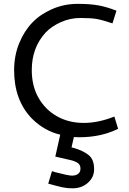

<svg xmlns="http://www.w3.org/2000/svg" viewBox="-20 -718 685 1020"><path d="M407.5 177.5Q407.5 158.8 394.4 148.8Q381.2 138.8 355 132.5L273.8 113.8L300 -2.5Q215 -22.5 148.8 -88.8Q55 -186.2 55 -345Q55 -422.5 81.9 -488.1Q108.8 -553.8 151.2 -597.5Q192.5 -641.2 256.2 -669.4Q320 -697.5 392.5 -697.5Q458.8 -697.5 503.1 -689.4Q547.5 -681.2 598.8 -661.2L577.5 -593.8Q526.2 -611.2 495 -616.9Q463.8 -622.5 407.5 -622.5Q352.5 -622.5 302.5 -600Q252.5 -577.5 221.2 -543.8Q148.8 -463.8 148.8 -346.2Q148.8 -261.2 184.4 -198.8Q220 -136.2 281.2 -101.2Q343.8 -65 425 -65Q502.5 -65 587.5 -98.8L607.5 -33.8Q517.5 11.2 400 11.2Q382.5 11.2 372.5 10L360 65L375 68.8Q421.2 82.5 450.6 105.6Q480 128.8 480 181.2Q480 223.8 446.9 253.1Q413.8 282.5 365 282.5Q336.2 282.5 310.6 276.9Q285 271.2 236.2 257.5L256.2 191.2L271.2 196.2Q342.5 215 362.5 215Q382.5 215 395 205.6Q407.5 196.2 407.5 177.5Z"/></svg>

Font: Cambay
Style: Regular
Weight: 400
Version: Version 1.180;PS 001.180;hotconv 1.0.70;makeotf.lib2.5.58329